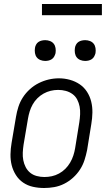

<svg xmlns="http://www.w3.org/2000/svg" viewBox="-20 -933 540 961"><path d="M201 8Q172 8 145 2Q118 -4 96 -19Q74 -34 59.5 -57Q45 -80 38.5 -106Q32 -132 32.5 -160.5Q33 -189 38 -218L60 -348Q64 -373 72 -398Q80 -423 94.5 -445.5Q109 -468 129.5 -486.5Q150 -505 174 -517Q198 -529 223.5 -535Q249 -541 275 -541Q303 -541 330 -533.5Q357 -526 379 -511Q401 -496 415.5 -473.5Q430 -451 436.5 -424.5Q443 -398 442.5 -369.5Q442 -341 437 -312L416 -182Q411 -157 403 -132Q395 -107 380.5 -84.5Q366 -62 345.5 -43.5Q325 -25 301 -13Q277 -1 251.5 3.5Q226 8 201 8ZM202 -47Q221 -47 239.5 -51Q258 -55 275.5 -64.5Q293 -74 307 -88Q321 -102 331 -119Q341 -136 347 -154.5Q353 -173 356 -191L377 -321Q380 -341 381 -361Q382 -381 378.5 -399.5Q375 -418 366.5 -434.5Q358 -451 343 -462Q328 -473 309.5 -478Q291 -483 271 -483Q252 -483 233.5 -478.5Q215 -474 198 -464.5Q181 -455 167 -441Q153 -427 143.5 -410Q134 -393 128.5 -375Q123 -357 120 -339L98 -209Q95 -189 94 -169.5Q93 -150 96.5 -131.5Q100 -113 108.5 -96.5Q117 -80 131 -68.5Q145 -57 164 -52Q183 -47 202 -47ZM406 -628Q394 -628 382.5 -632.5Q371 -637 364 -646Q357 -655 355 -667.5Q353 -680 355 -693Q356 -701 360.5 -709.5Q365 -718 372.5 -723Q380 -728 389 -730Q398 -732 406 -732Q419 -732 430.5 -727.5Q442 -723 449 -714Q456 -705 458 -692.5Q460 -680 458 -667Q456 -659 451.5 -650.5Q447 -642 439.5 -637Q432 -632 423.5 -630Q415 -628 406 -628ZM206 -628Q194 -628 182.5 -632.5Q171 -637 164 -646Q157 -655 155 -667.5Q153 -680 155 -693Q156 -701 160.5 -709.5Q165 -718 172.5 -723Q180 -728 189 -730Q198 -732 206 -732Q219 -732 230.5 -727.5Q242 -723 249 -714Q256 -705 258 -692.5Q260 -680 258 -667Q256 -659 251.5 -650.5Q247 -642 239.5 -637Q232 -632 223.5 -630Q215 -628 206 -628ZM190 -857V-913H490V-857Z"/></svg>

Font: Iosevka Curly Light Oblique
Style: Regular
Weight: 300
Italic angle: -9°
Monospace: yes
Designer: Belleve Invis
Foundry: Belleve Invis
Version: Version 11.1.0; ttfautohint (v1.8.3)